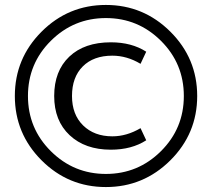

<svg xmlns="http://www.w3.org/2000/svg" viewBox="-20 -753 857 776"><path d="M571 -544 548 -495Q493 -528 434 -528Q358 -528 314.5 -484.5Q271 -441 271 -365Q271 -290 316 -246Q361 -202 434 -202Q492 -202 548 -235L571 -186Q512 -148 428 -148Q324 -148 261.5 -206.5Q199 -265 199 -365Q199 -466 260 -524Q321 -582 428 -582Q512 -582 571 -544ZM185.5 -142Q278 -50 408 -50Q538 -50 630.5 -142Q723 -234 723 -365Q723 -496 630.5 -588Q538 -680 408 -680Q278 -680 185.5 -588Q93 -496 93 -365Q93 -234 185.5 -142ZM668.5 -105Q560 3 408 3Q256 3 148 -105Q40 -213 40 -365Q40 -517 148 -625Q256 -733 408 -733Q560 -733 668.5 -625Q777 -517 777 -365Q777 -213 668.5 -105Z"/></svg>

Font: Mplus 1p
Style: Regular
Weight: 400
Version: Version 1.061